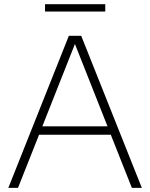

<svg xmlns="http://www.w3.org/2000/svg" viewBox="-20 -914 730 934"><path d="M20.5 0 315 -740H375L670 0H621.5L519 -258.5H170L67.5 0ZM186 -299.5H503L344.5 -700ZM199 -858V-893.5H492V-858Z"/></svg>

Font: Encode Sans Semi Expanded ExtraLight
Style: Regular
Weight: 200
Width: 6
Designer: Multiple Designers
Foundry: Impallari Type
Version: Version 3.000; ttfautohint (v1.8.3) -l 8 -r 50 -G 200 -x 14 